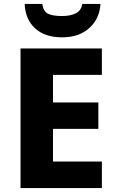

<svg xmlns="http://www.w3.org/2000/svg" viewBox="-20 -962 596 982"><path d="M85 0V-714H501V-579H251V-438H483V-303H251V-136H501V0ZM298 -771Q210 -771 160 -816.5Q110 -862 106 -942H196Q202 -903 226 -891.5Q250 -880 298 -880Q339 -880 367 -893.5Q395 -907 401 -942H494Q489 -865 436 -818Q383 -771 298 -771Z"/></svg>

Font: Noto Sans UI ExtraBold
Style: Regular
Weight: 800
Designer: Monotype Design Team
Foundry: Monotype Imaging Inc.
Version: Version 1.001